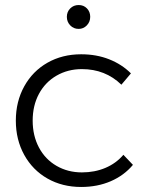

<svg xmlns="http://www.w3.org/2000/svg" viewBox="-20 -742 601 764"><path d="M306 -467Q250 -467 205 -441Q160 -415 135 -368.5Q110 -322 110 -262Q110 -202 135 -155Q160 -108 205 -82Q250 -56 306 -56Q357 -56 399.5 -74Q442 -92 471 -126L509 -86Q474 -44 421 -21Q368 2 303 2Q228 2 169 -31.5Q110 -65 76.5 -125.5Q43 -186 43 -262Q43 -338 76.5 -398.5Q110 -459 169 -492.5Q228 -526 303 -526Q364 -526 414.5 -506Q465 -486 501 -450L463 -405Q399 -467 306 -467ZM339 -675Q339 -655 325.5 -641Q312 -627 293 -627Q273 -627 259.5 -641Q246 -655 246 -675Q246 -695 259.5 -708.5Q273 -722 293 -722Q313 -722 326 -708.5Q339 -695 339 -675Z"/></svg>

Font: Gontserrat Light
Style: Regular
Weight: 300
Designer: Julieta Ulanovsky
Foundry: Julieta Ulanovsky
Version: Version 6.001